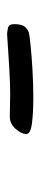

<svg xmlns="http://www.w3.org/2000/svg" viewBox="196 -781 115 547"><g transform="rotate(90 253.5 -507.5)"><path d="M76.7 -470.2Q73.2 -470.2 61 -472.4Q48.8 -474.6 48.8 -490.2Q48.8 -513.2 56.9 -521.5Q64.9 -529.8 72.8 -532.2Q80.1 -534.2 108.9 -537.1Q137.7 -540 178 -542.5Q218.3 -544.9 259.8 -544.9Q301.3 -544.9 331.5 -541Q361.8 -537.1 361.8 -524.9Q361.8 -511.2 347.2 -494.6Q332.5 -478 313 -478Q295.9 -478 278.6 -478.5Q261.2 -479 245.6 -479Q234.9 -479 219.5 -478.5Q204.1 -478 171.6 -476.3Q139.2 -474.6 76.7 -470.2Z"/></g></svg>

Font: Norican
Style: Regular
Weight: 400
Designer: Vernon Adams
Foundry: Vernon Adams
Version: Version 1.100; ttfautohint (v1.8.4.7-5d5b);gftools[0.9.33]